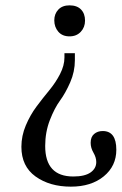

<svg xmlns="http://www.w3.org/2000/svg" viewBox="-20 -502 455 718"><path d="M221 -303H260V-277Q260 -234 242.5 -194Q225 -154 204.5 -126Q184 -98 166.5 -53Q149 -8 149 44Q149 158 254 158Q297 158 318.5 143Q340 128 340 104Q340 87 329.5 69Q319 51 319 32Q319 10 332 -1Q345 -12 364 -12Q415 -12 415 58Q415 119 368 157.5Q321 196 245 196Q166 196 113 158Q60 120 60 47Q60 6 76.5 -33Q93 -72 116.5 -103.5Q140 -135 164 -164Q188 -193 204.5 -225Q221 -257 221 -287ZM183 -426Q183 -450 198 -466Q213 -482 240 -482Q268 -482 283 -466.5Q298 -451 298 -425Q298 -400 282 -383Q266 -366 240 -366Q213 -366 198 -383.5Q183 -401 183 -426Z"/></svg>

Font: myMathFont
Style: Regular
Weight: 400
Designer: Ross Mills, John Hudson & Paul Hanslow, Tiro Typeworks Ltd; with prior portions MicroPress Inc., and Coen Hoffman. Math 
Foundry: Tiro Typeworks Ltd
Version: Version 2.13 b171